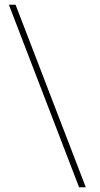

<svg xmlns="http://www.w3.org/2000/svg" viewBox="-20 -731 423 812"><path d="M45.9 -710.9 342.8 61H314.5L17.6 -710.9Z"/></svg>

Font: Battambang Thin
Style: Regular
Weight: 100
Designer: Danh Hong
Version: Version 8.002; ttfautohint (v1.8.3)